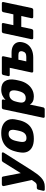

<svg xmlns="http://www.w3.org/2000/svg" viewBox="1172 -1760 761 3180"><g transform="rotate(-90 1553.0 -169.5)"><path d="M4 191Q-7 191 -12.5 183.5Q-18 176 -16 165L2 85Q4 74 13 66.5Q22 59 32 59H67Q86 59 99 52.5Q112 46 125 30.5Q138 15 155 -12L458 -499Q464 -509 471.5 -514.5Q479 -520 492 -520H602Q611 -520 616 -514.5Q621 -509 620 -501Q619 -494 614 -486L324 -28Q293 21 263 61Q233 101 201.5 130.5Q170 160 134 175.5Q98 191 54 191ZM165 -11 62 -486Q59 -499 65 -507Q68 -512 74.5 -516Q81 -520 89 -520H196Q209 -520 214 -513.5Q219 -507 220 -499L290 -133Z M843 10Q763 10 709 -17Q655 -44 631.5 -94.5Q608 -145 619 -215Q621 -235 626.5 -260.5Q632 -286 638 -305Q657 -376 696 -426Q735 -476 796.5 -503Q858 -530 941 -530Q1020 -530 1074 -503Q1128 -476 1153 -426Q1178 -376 1167 -305Q1163 -286 1158 -260.5Q1153 -235 1148 -215Q1129 -145 1091 -94.5Q1053 -44 992 -17Q931 10 843 10ZM858 -112Q903 -112 931 -139Q959 -166 973 -220Q977 -235 982.5 -260Q988 -285 990 -300Q999 -353 985 -380.5Q971 -408 926 -408Q883 -408 855 -380.5Q827 -353 813 -300Q809 -285 803.5 -260Q798 -235 796 -220Q787 -166 800.5 -139Q814 -112 858 -112Z M1212 190Q1201 190 1196 182.5Q1191 175 1193 165L1333 -495Q1335 -506 1343.5 -513Q1352 -520 1363 -520H1476Q1486 -520 1492 -513Q1498 -506 1496 -495L1488 -459Q1518 -489 1561 -509.5Q1604 -530 1659 -530Q1709 -530 1744 -514.5Q1779 -499 1799.5 -469Q1820 -439 1826 -396Q1832 -353 1822 -297Q1818 -277 1814.5 -260Q1811 -243 1806 -223Q1789 -152 1752 -100Q1715 -48 1662.5 -19Q1610 10 1544 10Q1495 10 1461.5 -7.5Q1428 -25 1412 -57L1365 165Q1363 175 1354 182.5Q1345 190 1334 190ZM1518 -124Q1552 -124 1574 -138Q1596 -152 1609.5 -176Q1623 -200 1631 -229Q1636 -244 1639.5 -260Q1643 -276 1645 -291Q1649 -320 1645.5 -344Q1642 -368 1626 -382Q1610 -396 1576 -396Q1543 -396 1520.5 -381.5Q1498 -367 1483.5 -344Q1469 -321 1463 -294Q1457 -275 1453 -257Q1449 -239 1446 -219Q1442 -194 1447 -172.5Q1452 -151 1469.5 -137.5Q1487 -124 1518 -124Z M1963 0Q1952 0 1946.5 -7.5Q1941 -15 1942 -25L2020 -389H1903Q1892 -389 1886.5 -396Q1881 -403 1883 -414L1901 -495Q1903 -506 1911.5 -513Q1920 -520 1930 -520H2192Q2202 -520 2208 -513Q2214 -506 2212 -495L2183 -359H2270Q2336 -359 2378 -336.5Q2420 -314 2437.5 -273.5Q2455 -233 2443 -178Q2431 -120 2396.5 -80.5Q2362 -41 2309.5 -20.5Q2257 0 2189 0ZM2127 -115H2203Q2242 -115 2263.5 -130Q2285 -145 2293 -178Q2300 -212 2285.5 -229Q2271 -246 2231 -246H2155Z M2514 0Q2503 0 2497 -7.5Q2491 -15 2493 -25L2594 -495Q2596 -506 2604.5 -513Q2613 -520 2624 -520H2742Q2753 -520 2758.5 -513Q2764 -506 2762 -495L2727 -329H2906L2942 -495Q2944 -506 2952.5 -513Q2961 -520 2972 -520H3090Q3101 -520 3106.5 -513Q3112 -506 3110 -495L3010 -25Q3008 -15 2999.5 -7.5Q2991 0 2980 0H2862Q2851 0 2845 -7.5Q2839 -15 2841 -25L2878 -198H2699L2662 -25Q2660 -15 2651.5 -7.5Q2643 0 2632 0Z"/></g></svg>

Font: Rubik Light
Style: Bold Italic
Weight: 700
Italic angle: -12°
Version: Version 2.104